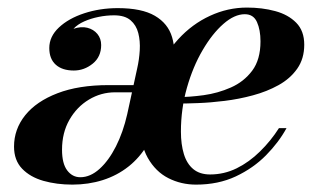

<svg xmlns="http://www.w3.org/2000/svg" viewBox="-20 -490 848 520"><path d="M511 10Q470.5 10 436 -7.5Q401.5 -25 380.2 -62.5Q359 -100 359 -160L379 -155.5Q380 -226.5 402.5 -284.5Q425 -342.5 462.8 -383.8Q500.5 -425 548.8 -447.2Q597 -469.5 649 -469.5Q690 -469.5 725.2 -460Q760.5 -450.5 782.2 -428.5Q804 -406.5 804 -369Q804 -331 785 -304Q766 -277 734.5 -259.5Q703 -242 665 -231.8Q627 -221.5 588.5 -216.8Q550 -212 516.5 -210.8Q483 -209.5 461 -209.5V-227Q493 -227 531.5 -232.2Q570 -237.5 605.2 -253Q640.5 -268.5 663 -298.5Q685.5 -328.5 685.5 -378Q685.5 -409 676 -430.2Q666.5 -451.5 643 -451.5Q615 -451.5 585 -425.2Q555 -399 528.8 -354.2Q502.5 -309.5 486.2 -252.2Q470 -195 470 -133.5Q470 -99 478 -72.8Q486 -46.5 503.5 -32Q521 -17.5 549 -17.5Q587 -17.5 621 -34.2Q655 -51 684.2 -79.8Q713.5 -108.5 735.5 -143H756Q735 -104.5 700.5 -69.5Q666 -34.5 618.5 -12.2Q571 10 511 10ZM176 10Q133.5 10 97.5 -0.2Q61.5 -10.5 39.8 -33.2Q18 -56 18 -93Q18 -140 48.2 -177.8Q78.5 -215.5 135.8 -237.5Q193 -259.5 274 -259.5H353.5V-240H292Q253.5 -240 220.8 -220.2Q188 -200.5 168 -165.5Q148 -130.5 148 -84.5Q148 -47 162 -28.5Q176 -10 197.5 -10Q224.5 -10 249.5 -32.5Q274.5 -55 294 -93.5Q313.5 -132 324.5 -180.5L351.5 -304.5Q357 -328.5 358.5 -353.8Q360 -379 354.5 -400.5Q349 -422 333.5 -435.2Q318 -448.5 289 -448.5Q268 -448.5 247 -444.2Q226 -440 208 -432Q190 -424 179 -412Q199.5 -419 216.5 -414.8Q233.5 -410.5 243.8 -398Q254 -385.5 254 -368Q254 -336 231 -317.5Q208 -299 180 -299Q148.5 -299 131 -314.8Q113.5 -330.5 113.5 -360Q113.5 -391 139.5 -415.5Q165.5 -440 208 -454Q250.5 -468 299 -468Q364 -468 399.5 -447.2Q435 -426.5 446 -389.5Q457 -352.5 449 -304.5L409 -180.5Q400.5 -134 379.5 -98.5Q358.5 -63 327.8 -38.8Q297 -14.5 258.2 -2.2Q219.5 10 176 10Z"/></svg>

Font: Bodoni Moda 11pt SemiBold
Style: Italic
Weight: 600
Italic angle: -13°
Designer: Owen Earl
Foundry: indestructible type
Version: Version 2.004